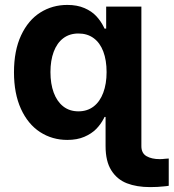

<svg xmlns="http://www.w3.org/2000/svg" viewBox="-20 -557 702 776"><path d="M406.7 33.6V-3.8H551.4V33.6Q551.4 62.2 572.2 74.2Q593 86.2 625.8 86.2Q636.3 86.2 648.3 84.6L662 83.7V193.8Q656.7 195.1 643.3 196.2Q617.6 199.2 586.6 199.2Q532.6 199.2 492.9 183.8Q453.2 168.4 430 131.7Q406.7 95.1 406.7 33.6ZM36.5 -264.8Q36.5 -352.8 65.3 -414.2Q94.1 -475.7 142.9 -506.4Q191.6 -537.1 252 -537.1Q291.9 -537.1 321.4 -524.3Q350.8 -511.6 369.1 -491.8Q387.5 -472.1 399.6 -447.4L402.5 -441.3H465.1V-84.4H402.5L399.6 -78.3Q387 -54.1 368.4 -35.3Q349.8 -16.5 320.7 -4Q291.5 8.5 252.1 8.5Q191.1 8.5 142 -23.2Q93 -55 64.7 -116.9Q36.5 -178.9 36.5 -264.8ZM406.7 -3.8V-122.1L443.3 -263.1L409.1 -418.5V-530.3H551.4V-3.8ZM410.8 -265.6Q410.8 -313.6 397.5 -348.7Q384.3 -383.8 358.7 -402.7Q333.1 -421.6 297 -421.6Q260.9 -421.6 235.5 -402.3Q210.2 -382.9 197 -347.6Q183.9 -312.3 183.9 -265.6Q183.9 -218.5 197 -182.8Q210.2 -147 235.5 -127Q260.9 -107 297 -107Q332.7 -107 358.3 -126.6Q383.9 -146.2 397.3 -182.2Q410.8 -218.2 410.8 -265.6Z"/></svg>

Font: Pretendard GOV Variable
Style: Regular
Weight: 400
Designer: Base glyphs from Inter by Rasmus Andersson; Hangul glyphs from Noto Sans CJK(Source Han Sans) by Jang Soo-young and Kang
Foundry: Kil Hyung-jin
Version: Version 1.307;Glyphs 3.2 (3192)